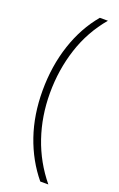

<svg xmlns="http://www.w3.org/2000/svg" viewBox="-167 -1002 598 961"><g transform="rotate(20 132.0 -522.0)"><path d="M42 -518Q42 -649 79.5 -762Q117 -875 187 -958H230Q154 -868 117.5 -755.5Q81 -643 81 -519Q81 -396 118.5 -286Q156 -176 230 -86H187Q117 -171 79.5 -280Q42 -389 42 -518Z"/></g></svg>

Font: Noto Sans Khmer UI ExtraCondensed ExtraLight
Style: Regular
Weight: 200
Width: 2
Designer: Danh Hong and the Monotype Design Team
Foundry: Monotype Imaging Inc.
Version: Version 2.002; ttfautohint (v1.8.4.7-5d5b)